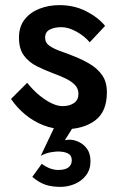

<svg xmlns="http://www.w3.org/2000/svg" viewBox="-20 -491 464 749"><path d="M86 -168 23 -105Q46 -71 78 -44.5Q110 -18 149 -2.5Q188 13 233 13Q305 13 351 -21Q397 -55 397 -131Q397 -171 379 -197Q361 -223 332 -240.5Q303 -258 270 -271Q243 -282 217 -291Q191 -300 173.5 -312Q156 -324 156 -344Q156 -366 174 -375.5Q192 -385 219 -385Q247 -385 278.5 -367.5Q310 -350 330 -326L390 -390Q362 -424 315.5 -447.5Q269 -471 212 -471Q170 -471 134 -457Q98 -443 76 -415Q54 -387 54 -344Q54 -300 73.5 -274Q93 -248 123 -233Q153 -218 185 -206Q212 -196 234.5 -185.5Q257 -175 271.5 -160.5Q286 -146 286 -125Q286 -101 268.5 -89Q251 -77 224 -77Q205 -77 182.5 -87.5Q160 -98 135 -118Q110 -138 86 -168ZM224 -62 139 117Q159 106 178.5 103Q198 100 205 100Q230 100 245 107.5Q260 115 260 134Q260 152 247 162Q234 172 208 172Q191 172 175 166Q159 160 143 148L106 199Q132 221 157 229.5Q182 238 216 238Q245 238 272 226.5Q299 215 316 192.5Q333 170 333 138Q333 109 320.5 91Q308 73 289 63.5Q270 54 252 54Q247 54 242 54.5Q237 55 233 56L306 -60Z"/></svg>

Font: Jost Medium
Style: Regular
Weight: 500
Version: Version 3.710